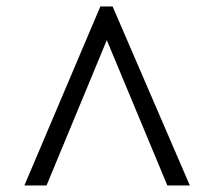

<svg xmlns="http://www.w3.org/2000/svg" viewBox="-20 -731 665 596"><path d="M55.7 -155.3 291.5 -710.9H329.6L569.3 -155.3H499.5L311.5 -606.4L124.5 -155.3Z"/></svg>

Font: Comme Light
Style: Regular
Weight: 300
Version: Version 1.000;gftools[0.9.27]